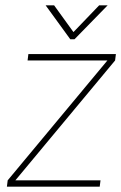

<svg xmlns="http://www.w3.org/2000/svg" viewBox="-20 -704 457 724"><path d="M245 -556 152 -684H184L257 -583L354 -684H386L261 -556ZM38 -24H359L356 0H6L9 -24L385 -476H84L87 -500H417L414 -476Z"/></svg>

Font: Haskoy Thin
Style: Italic
Weight: 100
Designer: Ertekin Erdin
Foundry: Ertekin Erdin
Version: Version 2.000; ttfautohint (v1.8.4.7-5d5b)